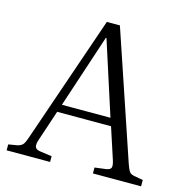

<svg xmlns="http://www.w3.org/2000/svg" viewBox="-105 -809 883 909"><g transform="rotate(15 336.5 -355.0)"><path d="M7 0V-29L49 -36Q67 -40 75.5 -49Q84 -58 94 -88L308 -710H372L582 -88Q591 -62 598.5 -51.5Q606 -41 628 -38L666 -31V0H430V-29L485 -36Q505 -39 509 -49.5Q513 -60 505 -85L455 -238H191L141 -88Q133 -66 136.5 -52.5Q140 -39 163 -36L220 -28V0ZM204 -276H442L326 -636H323Z"/></g></svg>

Font: Literata 36pt Light
Style: Regular
Weight: 300
Designer: Latin by Veronika Burian and Jose Scaglione. Greek by Irene Vlachou. Cyrillic by Vera Evstafieva.
Foundry: TypeTogether
Version: Version 3.002